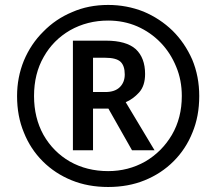

<svg xmlns="http://www.w3.org/2000/svg" viewBox="-20 -744 872 774"><path d="M269 -17.1Q201.7 -44.4 152.3 -93.8Q102.5 -143.6 76.2 -210Q48.8 -275.4 48.8 -356.9Q48.8 -432.1 76.2 -499.5Q104.5 -566.9 154.3 -616.2Q204.1 -667.5 271 -695.3Q336.4 -724.1 416 -724.1Q490.7 -724.1 558.6 -697.3Q625 -669.4 675.8 -620.1Q725.1 -571.3 754.9 -503.9Q783.2 -436 783.2 -356.9Q783.2 -275.4 755.9 -210Q729.5 -143.6 679.7 -93.8Q630.4 -44.4 563 -17.1Q497.1 9.8 416 9.8Q335 9.8 269 -17.1ZM416 -54.2Q497.1 -54.2 565.4 -92.8Q632.8 -132.3 672.9 -200.2Q712.9 -268.6 712.9 -356.9Q712.9 -420.9 690.4 -474.6Q667.5 -530.8 627.9 -571.8Q587.4 -613.8 533.2 -637.7Q479 -661.1 416 -661.1Q332 -661.1 262.7 -622.1Q194.3 -582.5 156.2 -514.6Q117.2 -446.8 117.2 -356.9Q117.2 -269 155.3 -200.2Q194.3 -131.8 261.7 -92.8Q330.1 -54.2 416 -54.2ZM273.9 -138.2V-580.1H407.2Q488.8 -580.1 527.3 -545.9Q564.9 -510.7 564.9 -445.8Q564.9 -398.4 541 -371.6Q516.6 -344.7 486.8 -332L603 -138.2H512.2L417 -306.2H355V-138.2ZM404.8 -373Q443.4 -373 463.4 -393.1Q482.9 -412.6 482.9 -443.8Q482.9 -479 465.8 -495.1Q448.2 -511.2 403.8 -511.2H355V-373Z"/></svg>

Font: Droid Sans Thai
Style: Bold
Weight: 700
Designer: Steve Matteson
Foundry: Ascender Corporation
Version: Version 1.00